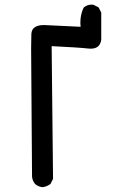

<svg xmlns="http://www.w3.org/2000/svg" viewBox="-20 -795 540 813"><path d="M321.3 -681.6Q320.3 -689.9 320.3 -697.3Q320.3 -704.6 321 -714.4Q321.8 -724.1 325 -737.1Q328.1 -750 334.5 -763.2Q343.3 -770.5 351.6 -772.9Q359.9 -775.4 365.5 -775.4Q371.1 -775.4 375.5 -774.9L397.5 -763.7L408.7 -741.7V-626.5Q406.2 -609.4 397 -600.1Q385.7 -588.9 364.3 -588.9Q359.9 -588.9 354.5 -589.4Q312 -594.2 198.7 -599.6L204.6 -37.6L193.8 -16.1Q177.7 -4.4 160.2 -2.4Q142.1 -4.4 128.9 -15.6Q117.7 -28.8 115.7 -46.4Q115.7 -46.9 111.8 -589.4Q111.8 -617.2 112.8 -650.4Q113.3 -666 122.6 -675.8Q136.2 -689 166 -689Q166.5 -689 321.3 -681.6Z"/></svg>

Font: Bakudai
Style: Medium
Weight: 500
Version: Version 1.48